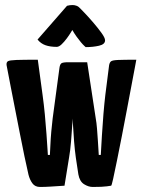

<svg xmlns="http://www.w3.org/2000/svg" viewBox="-20 -737 566 762"><path d="M348 5Q331 5 313.5 -6Q296 -17 291 -45L281 -111Q277 -139 274 -176Q271 -213 269 -251Q267 -289 266 -321.5Q265 -354 264.5 -374Q264 -394 264 -394L249 -451Q248 -460 254 -475Q260 -490 270 -490H326L360 -267Q363 -251 365 -226.5Q367 -202 368.5 -178Q370 -154 371 -138Q372 -122 372 -122H380Q382 -157 384.5 -199.5Q387 -242 390.5 -284Q394 -326 398 -360L413 -478Q415 -489 420.5 -493.5Q426 -498 448.5 -499Q471 -500 521 -500Q521 -500 516 -473Q511 -446 502.5 -401.5Q494 -357 484 -303.5Q474 -250 463.5 -196.5Q453 -143 444 -98.5Q435 -54 429 -27Q423 0 421 0Q421 0 404 2.5Q387 5 348 5ZM139 5Q119 5 108.5 -9.5Q98 -24 93 -44Q86 -74 77 -117Q68 -160 58.5 -209Q49 -258 39.5 -306Q30 -354 22.5 -393Q15 -432 10.5 -455.5Q6 -479 6 -479Q5 -490 11.5 -494Q18 -498 45 -499Q72 -500 130 -500L149 -360Q154 -324 158 -282.5Q162 -241 164.5 -204.5Q167 -168 168.5 -145Q170 -122 170 -122H178Q179 -137 180 -161.5Q181 -186 183.5 -214.5Q186 -243 189 -267L216 -468Q218 -482 224 -486Q230 -490 252 -490H282Q295 -490 292 -483Q289 -476 282 -466.5Q275 -457 274 -451V-396Q274 -396 273.5 -376Q273 -356 271.5 -323Q270 -290 267.5 -251.5Q265 -213 262 -176Q259 -139 254 -111L236 0Q236 0 220 1Q204 2 181.5 3.5Q159 5 139 5ZM320 -550Q320 -550 314.5 -555Q309 -560 301 -569.5Q293 -579 284 -591.5Q275 -604 267 -618Q267 -618 261 -608Q255 -598 245 -584.5Q235 -571 224.5 -561Q214 -551 205 -551Q179 -551 160.5 -557.5Q142 -564 129 -580L246 -714Q257 -717 268 -717Q276 -717 284 -714Q292 -711 299 -703Q299 -703 314 -687.5Q329 -672 348 -650Q367 -628 382 -607.5Q397 -587 397 -577Q397 -561 373 -555.5Q349 -550 320 -550Z"/></svg>

Font: Yanone Kaffeesatz
Style: Bold
Weight: 700
Designer: Yanone (Cyrillic: Daniel Pouzeot, Huerta Tipografica, and Cyreal)
Foundry: Yanone
Version: Version 2.003